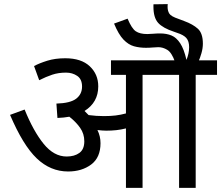

<svg xmlns="http://www.w3.org/2000/svg" viewBox="-20 -916 1078 936"><path d="M470 -218Q470 -148 424.5 -114Q379 -80 312 -80Q226 -80 159 -144Q92 -208 29 -356L100 -382Q143 -276 193 -214.5Q243 -153 305 -153Q343 -153 367 -170.5Q391 -188 391 -227Q391 -264 370.5 -293Q350 -322 318 -347Q291 -342 260 -341L255 -411Q323 -413 351.5 -435Q380 -457 380 -494Q380 -530 356.5 -546Q333 -562 302 -562Q265 -562 235 -552Q205 -542 171 -525L146 -594Q172 -608 210.5 -620Q249 -632 298 -632Q376 -632 417.5 -593Q459 -554 459 -495Q459 -417 392 -375Q403 -365 412 -355Q450 -350 486 -350Q518 -350 543 -353Q568 -356 594 -363V-551H521V-622H1038V-551H934V0H853V-551H675V0H594V-290Q570 -284 547 -281.5Q524 -279 498 -279Q481 -279 455 -282Q470 -252 470 -218ZM833 -615Q817 -660 795.5 -673Q774 -686 752 -686Q740 -686 724.5 -684.5Q709 -683 691 -683Q660 -683 633 -690.5Q606 -698 582 -723Q558 -748 536 -801L602 -825Q622 -777 642 -763.5Q662 -750 698 -750Q711 -750 727 -751.5Q743 -753 760 -753Q792 -753 816 -743Q840 -733 858.5 -705Q877 -677 889 -624Q902 -656 902 -686Q902 -715 888.5 -730.5Q875 -746 843 -756L829 -761Q774 -779 751 -804.5Q728 -830 728 -883V-895L798 -896Q797 -893 797 -882Q797 -863 805.5 -849.5Q814 -836 850 -824L879 -813Q920 -798 944.5 -776Q969 -754 969 -703Q969 -681 962 -656.5Q955 -632 947 -615Z"/></svg>

Font: Noto Sans
Style: Regular
Weight: 400
Designer: Monotype Design Team
Foundry: Monotype Imaging Inc.
Version: Version 2.007